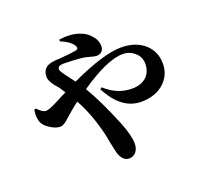

<svg xmlns="http://www.w3.org/2000/svg" viewBox="-113 -716 956 903"><g transform="rotate(-20 365.0 -264.5)"><path d="M387 56Q355 56 340 11Q336 -4 328 -43Q322 -79 317 -98Q290 -205 248 -279Q223 -260 193 -234Q188 -229 178 -221Q152 -195 134 -195Q114 -195 90 -209Q66 -223 55 -239Q38 -264 45 -312L54 -315Q79 -288 96 -288Q112 -288 160 -313Q164 -315 166 -316Q191 -330 211 -339Q204 -350 192 -368Q188 -372 187 -374Q183 -379 175 -388Q151 -418 152 -439Q153 -474 179 -487Q194 -495 226 -497Q232 -497 234 -497Q299 -502 324 -507Q339 -510 333 -525Q328 -536 311 -550Q292 -564 268 -573L269 -582Q324 -590 366 -576Q400 -565 419 -543Q444 -517 444 -486Q444 -469 434 -459.5Q424 -450 408 -450Q397 -450 370 -458Q362 -460 359 -461Q334 -467 248 -469Q219 -469 219 -450Q219 -440 250 -401Q265 -381 273 -370Q440 -448 528 -448Q601 -448 646 -408Q688 -369 688 -310Q688 -252 646 -214Q602 -175 532 -175Q433 -175 370 -296L379 -303Q438 -248 513 -248Q556 -248 583 -271Q610 -296 610 -338Q610 -372 584 -394Q559 -416 525 -416Q447 -416 307 -320Q354 -241 406 -114Q435 -42 435 -2Q435 24 422 40Q409 56 387 56Z"/></g></svg>

Font: GenRyuMin TW B
Style: Regular
Weight: 700
Version: Version 1.501;PS 1;hotconv 16.6.51;makeotf.lib2.5.65220